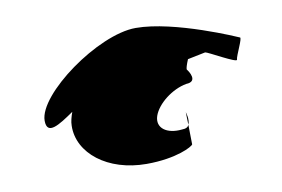

<svg xmlns="http://www.w3.org/2000/svg" viewBox="-53 -784 842 574"><g transform="rotate(-10 368.0 -497.0)"><path d="M72 -474C72 -428 113 -455 158 -486C153 -472 149 -458 149 -445C147 -362 232 -294 350 -294C442 -294 492 -322 494 -328L493 -388C491 -381 484 -377 472 -377C426 -372 394 -394 406 -430C418 -465 464 -501 508 -509C545 -510 523 -544 517 -551C516 -554 520 -567 526 -581L580 -592C587 -592 670 -544 670 -554C670 -565 698 -618 690 -618C690 -618 506 -700 388 -700C273 -700 72 -554 72 -474ZM492 -426 493 -388C500 -402 492 -426 492 -426Z"/></g></svg>

Font: Ampere
Style: SuExt
Weight: 400
Version: Version 1